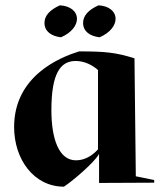

<svg xmlns="http://www.w3.org/2000/svg" viewBox="-20 -687 600 721"><path d="M33 -210C33 -89 107 14 220 14C250 -5 336 -78 352 -109V0L559 -1V-11L490 -25L485 -468C415 -490 375 -494 277 -494C209 -473 33 -404 33 -210ZM173 -273C173 -410 206 -458 264 -458C299 -458 329 -441 348 -424V-126C317 -92 286 -85 265 -85C201 -85 173 -166 173 -273ZM209 -547C249 -564 269 -592 269 -616C269 -646 242 -665 205 -667C167 -650 147 -628 147 -601C147 -569 173 -551 209 -547ZM354 -547C394 -564 414 -592 414 -616C414 -646 387 -665 350 -667C312 -650 292 -628 292 -601C292 -569 318 -551 354 -547Z"/></svg>

Font: Mazius Display
Style: Bold
Weight: 700
Designer: Alberto Casagrande & Collletttivo
Foundry: Collletttivo
Version: Version 2.000;Glyphs 3.2 (3221)